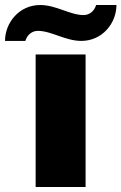

<svg xmlns="http://www.w3.org/2000/svg" viewBox="-82 -745 484 765"><path d="M-62 -582H19C26 -605 44 -622 69 -622C123 -622 178 -582 242 -582C326 -582 382 -653 382 -725H301C294 -702 276 -685 251 -685C197 -685 142 -725 78 -725C-6 -725 -62 -654 -62 -582ZM60 0H259V-528H60Z"/></svg>

Font: Archivo Black
Style: Regular
Weight: 900
Designer: Hector Gatti
Foundry: Omnibus-Type
Version: Version 2.001